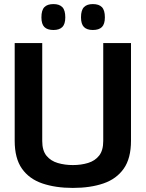

<svg xmlns="http://www.w3.org/2000/svg" viewBox="-20 -911 714 941"><path d="M52 -221V-700H187V-220Q187 -173 208 -147.5Q229 -122 263.5 -112Q298 -102 337 -102Q378 -102 412 -112.5Q446 -123 466 -148.5Q486 -174 486 -220V-700H622V-221Q622 -135 586.5 -84.5Q551 -34 487 -12Q423 10 337 10Q252 10 187.5 -12Q123 -34 87.5 -84.5Q52 -135 52 -221ZM435 -764Q406 -764 391.5 -778.5Q377 -793 377 -826Q377 -861 391.5 -876Q406 -891 435 -891Q465 -891 479.5 -876Q494 -861 494 -826Q494 -793 479.5 -778.5Q465 -764 435 -764ZM242 -764Q212 -764 197.5 -778.5Q183 -793 183 -826Q183 -861 197.5 -876Q212 -891 242 -891Q271 -891 285.5 -876Q300 -861 300 -826Q300 -793 285.5 -778.5Q271 -764 242 -764Z"/></svg>

Font: Georama SemiBold
Style: Regular
Weight: 600
Designer: Jean-Baptiste Levee
Foundry: Production Type
Version: Version 1.000